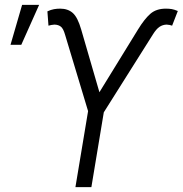

<svg xmlns="http://www.w3.org/2000/svg" viewBox="-20 -773 754 793"><path d="M291.5 0 343.8 -314 248.5 -630.4Q241.7 -654.3 231.7 -662.6Q221.7 -670.9 205.1 -671.4Q199.2 -670.9 192.4 -669.9Q185.5 -668.9 180.2 -667L175.8 -726.1Q190.4 -732.9 202.9 -735.1Q215.3 -737.3 228.5 -737.3Q260.3 -737.3 280.5 -719.5Q300.8 -701.7 315.4 -650.9L390.6 -392.1L549.8 -650.9Q576.7 -694.8 601.1 -716.1Q625.5 -737.3 665 -737.3Q678.7 -737.3 689.7 -735.4Q700.7 -733.4 714.4 -727.5L690.9 -667Q686.5 -668.9 680.7 -669.9Q674.8 -670.9 668 -671.4Q651.9 -670.9 638.7 -662.1Q625.5 -653.3 611.3 -630.4L408.7 -309.1L357.4 0ZM23.4 -587.9 71.3 -752.9H141.6L67.9 -587.9Z"/></svg>

Font: Inter Tight Light
Style: Italic
Weight: 300
Italic angle: -9.39999°
Designer: Rasmus Andersson
Foundry: rsms
Version: Version 3.004